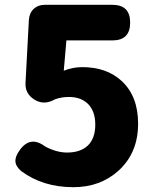

<svg xmlns="http://www.w3.org/2000/svg" viewBox="-20 -764 649 798"><path d="M285 14Q158 14 68 -53Q45 -73 44 -94Q43 -114 62 -140Q106 -202 168 -155Q215 -130 259 -130Q314 -130 345 -159Q376 -189 376 -246Q376 -301 346 -332Q316 -361 267 -361Q235 -361 208 -351Q163 -325 123 -350L120 -352Q84 -376 86 -419L100 -681Q102 -710 120 -727Q138 -744 166 -744H312H447Q521 -744 521 -670Q521 -596 447 -596H256L245 -470Q282 -485 322 -485Q423 -485 485 -428Q554 -365 554 -250Q554 -129 473 -55Q397 14 285 14Z"/></svg>

Font: GenSenRounded TW H
Style: Regular
Weight: 900
Version: Version 1.501;PS 1;hotconv 16.6.51;makeotf.lib2.5.65220